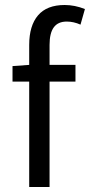

<svg xmlns="http://www.w3.org/2000/svg" viewBox="-20 -744 358 764"><path d="M245.6 -658.2Q210.9 -658.2 194.1 -635.3Q177.2 -612.3 177.2 -565.4V-485.8H280.3V-419.4H177.2V0H96.2V-419.4H29.8V-481L96.2 -485.8V-565.4Q96.2 -641.6 131.3 -682.9Q166.5 -724.1 237.3 -724.1Q277.8 -724.1 317.9 -708L300.3 -646Q272.9 -658.2 245.6 -658.2Z"/></svg>

Font: Varta
Style: Regular
Weight: 400
Designer: Joana Correia, Viktoriya Grabowska, Eben Sorkin
Foundry: Sorkin Type
Version: Version 1.003; ttfautohint (v1.3) -l 8 -r 24 -G 200 -x 12 -H